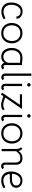

<svg xmlns="http://www.w3.org/2000/svg" viewBox="1931 -2697 786 4688"><g transform="rotate(90 2324.0 -353.0)"><path d="M425 -94 451 -52Q365 6 267 6Q157 6 99 -59.5Q41 -125 41 -238Q41 -356 100 -434Q159 -512 259 -512Q333 -512 386 -470Q439 -428 439 -360H382Q382 -409 347.5 -436Q313 -463 263 -463Q207 -463 168 -427.5Q129 -392 113 -342.5Q97 -293 97 -237Q97 -147 142 -96.5Q187 -46 267 -46Q333 -46 425 -94Z M790 -508Q900 -508 969 -435Q1038 -362 1038 -248Q1038 -134 968.5 -62Q899 10 789 10Q678 10 609.5 -62.5Q541 -135 541 -247Q541 -360 610 -434Q679 -508 790 -508ZM790 -456Q699 -456 648.5 -397.5Q598 -339 598 -248Q598 -156 650 -99Q702 -42 790 -42Q879 -42 930 -101Q981 -160 981 -252Q981 -345 929 -400.5Q877 -456 790 -456Z M1633 -61 1678 -30Q1653 10 1605 10Q1571 10 1545.5 -12.5Q1520 -35 1515 -68Q1469 10 1364 10Q1262 10 1206 -63.5Q1150 -137 1150 -246Q1150 -363 1215.5 -435.5Q1281 -508 1394 -508Q1449 -508 1514 -499H1569V-80Q1569 -64 1579.5 -54.5Q1590 -45 1604 -45Q1623 -45 1633 -61ZM1514 -188V-448Q1499 -448 1452.5 -452Q1406 -456 1388 -456Q1302 -456 1254.5 -397.5Q1207 -339 1207 -248Q1207 -163 1248 -102.5Q1289 -42 1365 -42Q1411 -42 1446.5 -64.5Q1482 -87 1500 -124Q1514 -152 1514 -188Z M1830 -726V-81Q1830 -65 1840.5 -55.5Q1851 -46 1865 -46Q1882 -46 1893 -61L1939 -31Q1912 9 1863 9Q1827 9 1801 -17.5Q1775 -44 1775 -81V-726Z M2051 -708Q2069 -708 2081.5 -695.5Q2094 -683 2094 -665Q2094 -648 2081.5 -635.5Q2069 -623 2051 -623Q2034 -623 2021.5 -635.5Q2009 -648 2009 -665Q2009 -683 2021.5 -695.5Q2034 -708 2051 -708ZM2081 -500V-80Q2081 -65 2092 -55Q2103 -45 2116 -45Q2134 -45 2144 -60L2190 -30Q2163 10 2116 10Q2078 10 2052 -16Q2026 -42 2026 -80V-500Z M2633 -485 2360 -87 2440 -59Q2493 -39 2550 -39Q2597 -39 2648 -74L2673 -30Q2614 13 2552 13Q2492 13 2428 -9L2329 -41L2287 20L2244 -13L2539 -446H2282V-498H2633Z M2809 -708Q2827 -708 2839.5 -695.5Q2852 -683 2852 -665Q2852 -648 2839.5 -635.5Q2827 -623 2809 -623Q2792 -623 2779.5 -635.5Q2767 -648 2767 -665Q2767 -683 2779.5 -695.5Q2792 -708 2809 -708ZM2839 -500V-80Q2839 -65 2850 -55Q2861 -45 2874 -45Q2892 -45 2902 -60L2948 -30Q2921 10 2874 10Q2836 10 2810 -16Q2784 -42 2784 -80V-500Z M3238 -508Q3348 -508 3417 -435Q3486 -362 3486 -248Q3486 -134 3416.5 -62Q3347 10 3237 10Q3126 10 3057.5 -62.5Q2989 -135 2989 -247Q2989 -360 3058 -434Q3127 -508 3238 -508ZM3238 -456Q3147 -456 3096.5 -397.5Q3046 -339 3046 -248Q3046 -156 3098 -99Q3150 -42 3238 -42Q3327 -42 3378 -101Q3429 -160 3429 -252Q3429 -345 3377 -400.5Q3325 -456 3238 -456Z M3577 -472 3611 -505Q3654 -475 3666 -413Q3732 -508 3842 -508Q3994 -508 4003 -362V-77Q4003 -61 4014 -51.5Q4025 -42 4039 -42Q4055 -42 4067 -57L4112 -27Q4084 13 4038 13Q3999 13 3973.5 -13.5Q3948 -40 3948 -77V-336Q3948 -398 3921 -427Q3894 -456 3837 -456Q3785 -456 3747.5 -430.5Q3710 -405 3672 -355V0H3617V-353Q3617 -432 3577 -472Z M4551 -90 4577 -48Q4491 10 4391 10Q4280 10 4223.5 -56Q4167 -122 4167 -230Q4167 -281 4179.5 -328.5Q4192 -376 4217.5 -417Q4243 -458 4287 -483Q4331 -508 4387 -508Q4463 -508 4514 -465.5Q4565 -423 4565 -354Q4565 -280 4506 -240Q4447 -200 4345 -200H4227Q4246 -42 4391 -42Q4459 -42 4551 -90ZM4224 -252H4345Q4509 -252 4509 -355Q4509 -405 4474.5 -432Q4440 -459 4390 -459Q4334 -459 4294.5 -423Q4255 -387 4239.5 -342Q4224 -297 4224 -252Z"/></g></svg>

Font: Bellota
Style: Regular
Weight: 400
Designer: Kemie Guaida
Foundry: Kemie Guaida
Version: Version 1.000;PS 002.000;hotconv 1.0.70;makeotf.lib2.5.58329